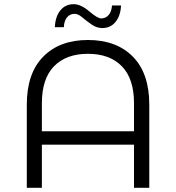

<svg xmlns="http://www.w3.org/2000/svg" viewBox="-20 -897 841 917"><path d="M337 -831Q314 -831 300 -814Q286 -797 285 -767H242Q244 -817 268 -847Q292 -877 332 -877Q366 -877 406 -843Q446 -809 463 -809Q485 -809 499 -825.5Q513 -842 515 -871H558Q556 -822 532 -792.5Q508 -763 468 -763Q442 -763 417.5 -780Q393 -797 373 -814Q353 -831 337 -831ZM400 -706Q536 -706 614.5 -626.5Q693 -547 693 -397V0H620V-206H180V0H108V-397Q108 -547 186.5 -626.5Q265 -706 400 -706ZM180 -270H620V-404Q620 -521 562 -580.5Q504 -640 400 -640Q296 -640 238 -580.5Q180 -521 180 -404Z"/></svg>

Font: mBank
Style: Regular
Weight: 400
Designer: Julieta Ulanovsky
Foundry: Julieta Ulanovsky
Version: Version 7.200;PS 007.200;hotconv 1.0.88;makeotf.lib2.5.64775